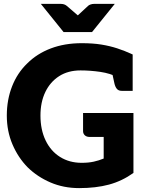

<svg xmlns="http://www.w3.org/2000/svg" viewBox="-20 -959 772 987"><path d="M387 8Q307 8 239.5 -21Q172 -50 122 -99Q73 -149 44 -217Q15 -285 15 -365Q15 -446 42 -515Q69 -584 120 -633Q170 -683 241 -710Q312 -737 400 -737Q457 -737 500.5 -730Q544 -723 582.5 -710.5Q621 -698 662 -679V-578L587 -561Q547 -582 495.5 -589.5Q444 -597 394 -597Q330 -597 284 -567.5Q238 -538 213 -486Q188 -434 188 -365Q188 -292 214.5 -237Q241 -182 289 -152Q337 -122 400 -122Q435 -122 462 -128Q489 -134 513 -144V-255H441Q425 -255 416 -263.5Q407 -272 407 -285V-378H666V-70Q607 -28 540 -10Q473 8 387 8ZM553 -600 662 -578V-492H606Q589 -492 580.5 -502.5Q572 -513 568 -531ZM570 -939 453 -794H307L190 -939H293Q311 -939 323 -929L380 -880L433 -929Q437 -933 445.5 -936Q454 -939 463 -939Z"/></svg>

Font: Aleo Black
Style: Regular
Weight: 900
Designer: Alessio Laiso
Foundry: Alessio Laiso
Version: Version 2.001;gftools[0.9.29]